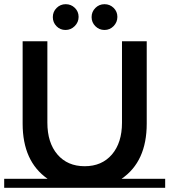

<svg xmlns="http://www.w3.org/2000/svg" viewBox="-20 -896 808 916"><path d="M768 -43V0H0V-43H207Q88 -126 88 -306V-699H206V-311Q206 -215 254 -159Q302 -103 384 -103Q466 -103 514 -159Q562 -215 562 -311V-699H680V-306Q680 -125 560 -43ZM292.5 -753Q267 -753 249.5 -771Q232 -789 232 -814.5Q232 -840 250 -858Q268 -876 293.5 -876Q319 -876 337 -858.5Q355 -841 355 -815.5Q355 -790 336.5 -771.5Q318 -753 292.5 -753ZM478.5 -753Q453 -753 435 -771Q417 -789 417 -814.5Q417 -840 435 -858Q453 -876 478.5 -876Q504 -876 522 -858.5Q540 -841 540 -815.5Q540 -790 522 -771.5Q504 -753 478.5 -753Z"/></svg>

Font: Montserrat Subrayada
Style: Regular
Weight: 400
Designer: Julieta Ulanovsky
Foundry: Julieta Ulanovsky
Version: Version 2.001